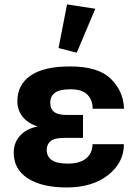

<svg xmlns="http://www.w3.org/2000/svg" viewBox="-20 -829 602 864"><path d="M280.5 14.6Q168.5 14.6 105.1 -26.4Q41.7 -67.4 41.7 -142.1Q41.7 -192.4 77.3 -225.6Q112.8 -258.8 180.2 -264.2V-253.4Q123 -261.7 90.6 -293.9Q58.1 -326.2 58.1 -374Q58.1 -447.5 117.6 -488.8Q177 -530 293.9 -530Q421.1 -530.5 478.4 -474.7Q535.6 -418.9 538.1 -339.8H397Q397 -378.7 373.4 -403Q349.9 -427.2 296.4 -427.2Q249.8 -427.2 227.9 -412.1Q206.1 -397 206.1 -366Q206.1 -338.6 223.8 -325.2Q241.5 -311.8 278.8 -311.8H353.5V-208.5H271.5Q223.9 -208.5 207 -193.6Q190.2 -178.7 190.2 -154.3Q190.2 -125.2 212.6 -109Q235.1 -92.8 285.4 -92.8Q338.1 -92.8 366.8 -115.5Q395.5 -138.2 396.5 -180.2H537.6Q537.6 -96.9 466.3 -41.1Q395 14.6 280.5 14.6ZM325.4 -591.8 243.4 -612.8 281.7 -809.1 408.9 -789.6Z"/></svg>

Font: RobotoFlex
Style: Regular
Weight: 400
Designer: Berlow after Robertson
Foundry: Google
Version: Version 2.136